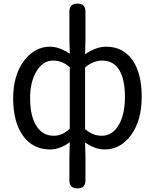

<svg xmlns="http://www.w3.org/2000/svg" viewBox="-20 -816 860 1065"><path d="M410 229Q365 229 365 185V54L367 -27Q312 13 258 13Q164 13 109 -61Q53 -137 53 -271Q53 -399 114 -480Q173 -557 258 -557Q308 -557 367 -518L365 -597V-752Q365 -796 410 -796Q454 -796 454 -752V-696V-597L452 -515Q513 -557 569 -557Q663 -557 716 -481Q766 -408 766 -280Q766 -145 705 -64Q647 13 560 13Q507 13 452 -26L454 54V185Q454 229 410 229ZM278 -63Q327 -63 367 -102V-272V-443Q326 -480 274 -480Q219 -480 184 -423Q147 -364 147 -272Q147 -173 181.5 -118Q216 -63 278 -63ZM544 -63Q602 -63 637 -120Q673 -179 673 -279Q673 -373 643 -425Q611 -480 547 -480Q497 -480 452 -442V-271V-100Q494 -63 544 -63Z"/></svg>

Font: GenSenRounded JP R
Style: Regular
Weight: 400
Version: Version 1.501;PS 1;hotconv 16.6.51;makeotf.lib2.5.65220